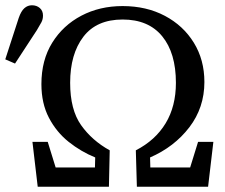

<svg xmlns="http://www.w3.org/2000/svg" viewBox="-33 -708 855 728"><path d="M110 0 90 -170H148L178 -73H327L328 -111Q274 -133 227.5 -170Q181 -207 152.5 -261.5Q124 -316 124 -389Q124 -480 165 -546Q206 -612 275.5 -648.5Q345 -685 432 -685Q522 -685 592 -648Q662 -611 702 -546Q742 -481 742 -397Q742 -300 685 -225.5Q628 -151 536 -111L537 -73H688L718 -170H776L756 0H486L482 -138Q556 -176 595 -240.5Q634 -305 634 -394Q634 -507 582 -570.5Q530 -634 432 -634Q333 -634 283 -568.5Q233 -503 233 -394Q233 -292 274.5 -233.5Q316 -175 383 -138L380 0ZM-13 -483 38 -640Q47 -666 59.5 -677Q72 -688 88 -688Q106 -688 118 -677.5Q130 -667 130 -649Q130 -635 124 -623.5Q118 -612 107 -594L24 -467Z"/></svg>

Font: Source Serif 4 SmText
Style: Regular
Weight: 400
Designer: Frank Grießhammer
Foundry: Adobe
Version: Version 4.005;hotconv 1.1.0;makeotfexe 2.6.0